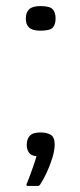

<svg xmlns="http://www.w3.org/2000/svg" viewBox="-20 -504 263 632"><path d="M163 -443Q163 -423 153.5 -413Q144 -403 113 -403Q87 -403 76 -413Q65 -423 65 -443Q65 -463 76 -473.5Q87 -484 113 -484Q144 -484 153.5 -473.5Q163 -463 163 -443ZM160 -28Q160 -10 152.5 15Q145 40 134 63.5Q123 87 113 102Q111 107 105 108Q98 108 88.5 108Q79 108 70 108Q67 107 67 104.5Q67 102 70 96Q74 87 79.5 71.5Q85 56 91 39Q97 22 100 10Q82 9 75 -2Q68 -13 68 -27Q68 -46 78 -57Q88 -68 113 -68Q135 -68 147.5 -60Q160 -52 160 -28Z"/></svg>

Font: Glory Thin Medium
Style: Regular
Weight: 500
Version: Version 1.011